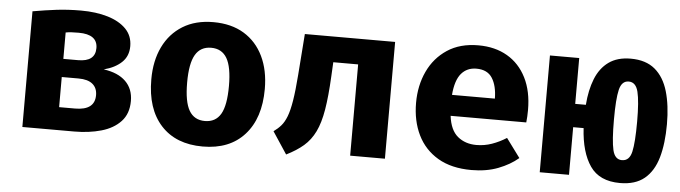

<svg xmlns="http://www.w3.org/2000/svg" viewBox="-41 -718 3159 892"><g transform="rotate(5 1538.5 -271.5)"><path d="M305.6 -562.6Q375.9 -562.6 430.5 -546.2Q485.1 -529.7 516.4 -497.7Q547.7 -465.6 547.7 -417.4Q547.7 -370.8 516.9 -341.8Q486.2 -312.8 434.4 -299.5Q501.5 -290.3 537.2 -255.4Q572.8 -220.5 572.8 -164.1Q572.8 -104.6 539 -68.5Q505.1 -32.3 448.5 -16.2Q391.8 0 322.1 0H81V-539.5Q139 -549.7 192.3 -556.2Q245.6 -562.6 305.6 -562.6ZM303.6 -459Q285.6 -459 270.8 -458.2Q255.9 -457.4 243.1 -454.9V-331.8H311.8Q391.8 -331.8 391.8 -394.9Q391.8 -459 303.6 -459ZM243.1 -106.7H317.4Q409.2 -106.7 409.2 -176.9Q409.2 -210.3 387.2 -228.7Q365.1 -247.2 321 -247.2H243.1Z M923.1 -562.6Q1007.2 -562.6 1066.2 -526.7Q1125.1 -490.8 1156.4 -425.9Q1187.7 -361 1187.7 -273.8Q1187.7 -137.4 1117.9 -60Q1048.2 17.4 923.1 17.4Q797.9 17.4 728.2 -59Q658.5 -135.4 658.5 -272.8Q658.5 -359.5 690 -424.6Q721.5 -489.7 780.8 -526.2Q840 -562.6 923.1 -562.6ZM923.1 -443.1Q873.3 -443.1 849.5 -402.3Q825.6 -361.5 825.6 -272.8Q825.6 -182.6 849.5 -142.1Q873.3 -101.5 923.1 -101.5Q972.8 -101.5 996.7 -142.1Q1020.5 -182.6 1020.5 -273.8Q1020.5 -362.1 996.7 -402.6Q972.8 -443.1 923.1 -443.1Z M1771.8 -544.6V0H1609.7V-425.6H1493.8L1490.3 -359Q1485.6 -265.6 1475.1 -203.1Q1464.6 -140.5 1444.6 -99.5Q1424.6 -58.5 1392.6 -30.8Q1360.5 -3.1 1312.8 20.5L1245.1 -82.1Q1264.6 -95.9 1279.2 -112.6Q1293.8 -129.2 1304.6 -156.9Q1315.4 -184.6 1323.1 -231.5Q1330.8 -278.5 1336.4 -352.8L1350.8 -544.6Z M2058.5 -225.1Q2066.7 -158.5 2102.1 -129.5Q2137.4 -100.5 2189.2 -100.5Q2226.7 -100.5 2261.5 -112.8Q2296.4 -125.1 2328.7 -145.6L2393.8 -57.4Q2355.4 -24.6 2300.8 -3.6Q2246.2 17.4 2176.4 17.4Q2083.1 17.4 2020 -19.7Q1956.9 -56.9 1925.1 -122.1Q1893.3 -187.2 1893.3 -271.8Q1893.3 -352.3 1924.1 -418.2Q1954.9 -484.1 2014.1 -523.3Q2073.3 -562.6 2159 -562.6Q2236.9 -562.6 2294.1 -529.2Q2351.3 -495.9 2382.8 -433.3Q2414.4 -370.8 2414.4 -283.1Q2414.4 -269.2 2413.6 -253.3Q2412.8 -237.4 2411.3 -225.1ZM2159 -453.8Q2115.4 -453.8 2088.7 -422.6Q2062.1 -391.3 2056.4 -322.6H2256.4Q2255.9 -382.1 2233.3 -417.9Q2210.8 -453.8 2159 -453.8Z M2869.2 -562.6Q2940 -562.6 2982.6 -526.9Q3025.1 -491.3 3044.1 -426.4Q3063.1 -361.5 3063.1 -273.8Q3063.1 -183.6 3044.4 -118.2Q3025.6 -52.8 2983.1 -17.7Q2940.5 17.4 2869.2 17.4Q2773.3 17.4 2729.5 -46.2Q2685.6 -109.7 2679 -222.1H2630.3V0H2493.8V-544.6H2630.3V-330.8H2680Q2685.1 -400 2705.9 -452.3Q2726.7 -504.6 2766.9 -533.6Q2807.2 -562.6 2869.2 -562.6ZM2869.2 -455.9Q2836.4 -455.9 2826.2 -413.3Q2815.9 -370.8 2815.9 -272.8Q2815.9 -175.9 2825.9 -132.6Q2835.9 -89.2 2869.2 -89.2Q2904.1 -89.2 2914.1 -132.8Q2924.1 -176.4 2924.1 -273.8Q2924.1 -368.7 2913.3 -412.3Q2902.6 -455.9 2869.2 -455.9Z"/></g></svg>

Font: FiraCode Nerd Font
Style: Bold
Weight: 700
Designer: Carrois Corporate, Edenspiekermann AG, Nikita Prokopov
Foundry: Carrois Corporate, Edenspiekermann AG, Nikita Prokopov
Version: Version 6.002;Nerd Fonts 2.1.0